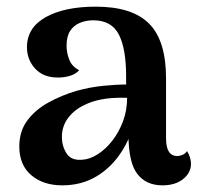

<svg xmlns="http://www.w3.org/2000/svg" viewBox="-20 -547 601 577"><path d="M468 10Q419 10 392.5 -24.5Q366 -59 366 -144V-200L388 -194Q375 -137 345 -90.5Q315 -44 270 -17Q225 10 167 10Q110 10 74 -20.5Q38 -51 38 -107Q38 -153 62.5 -185.5Q87 -218 126.5 -239.5Q166 -261 210 -274Q250 -285 289 -289Q328 -293 359 -293V-318Q359 -401 337 -443.5Q315 -486 260 -486Q239 -486 220.5 -478.5Q202 -471 191 -454.5Q180 -438 180 -409Q180 -389 188 -368Q196 -347 218 -336Q207 -324 190 -319Q173 -314 154 -314Q110 -314 85.5 -341Q61 -368 61 -405Q61 -464 117.5 -495.5Q174 -527 268 -527Q377 -527 428 -476Q479 -425 479 -311V-131Q479 -78 513 -78Q519 -78 528 -81.5Q537 -85 542 -93Q548 -84 551 -73.5Q554 -63 554 -55Q554 -28 530.5 -9Q507 10 468 10ZM227 -67Q249 -68 273 -83Q297 -98 317 -123.5Q337 -149 349.5 -182Q362 -215 362 -253Q342 -254 319 -252.5Q296 -251 274.5 -246Q253 -241 235 -232Q204 -218 185 -193Q166 -168 166 -135Q166 -108 180 -86Q194 -64 227 -67Z"/></svg>

Font: Arima SemiBold
Style: Regular
Weight: 600
Designer: Joana Correia and Natanael Gama
Foundry: NDISCOVER
Version: Version 1.101;gftools[0.9.23]